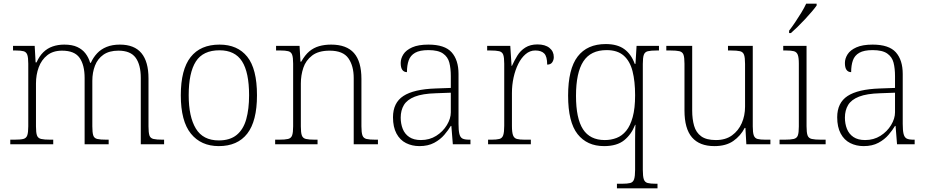

<svg xmlns="http://www.w3.org/2000/svg" viewBox="-20 -786 5053 1046"><path d="M36 0V-25H57Q91 -25 107 -29Q123 -33 128.5 -48.5Q134 -64 134 -98V-439Q134 -473 128.5 -488Q123 -503 108 -507Q93 -511 65 -511H51V-536H169L174 -446H179Q194 -480 216 -501.5Q238 -523 267 -533Q296 -543 330 -543Q373 -543 401 -530Q429 -517 446 -494.5Q463 -472 471 -444H475Q488 -473 509 -495.5Q530 -518 561 -530.5Q592 -543 633 -543Q712 -543 750.5 -496.5Q789 -450 789 -359V-98Q789 -64 794 -48.5Q799 -33 816 -29Q833 -25 866 -25H874V0H747V-361Q747 -433 719 -471.5Q691 -510 625 -510Q575 -510 543.5 -488Q512 -466 497.5 -428.5Q483 -391 483 -346V-98Q483 -64 488 -48.5Q493 -33 509.5 -29Q526 -25 560 -25H572V0H441V-361Q441 -432 413.5 -471Q386 -510 318 -510Q269 -510 237.5 -485Q206 -460 191 -419.5Q176 -379 176 -331V-97Q176 -63 181.5 -48Q187 -33 204 -29Q221 -25 254 -25H270V0Z M1172 10Q1075 10 1020 -58Q965 -126 965 -267Q965 -407 1018.5 -475Q1072 -543 1176 -543Q1274 -543 1327 -477Q1380 -411 1380 -267Q1380 -126 1327 -58Q1274 10 1172 10ZM1172 -21Q1233 -21 1269.5 -51Q1306 -81 1321.5 -136.5Q1337 -192 1337 -267Q1337 -392 1298.5 -452Q1260 -512 1176 -512Q1086 -512 1047 -451Q1008 -390 1008 -267Q1008 -150 1047 -85.5Q1086 -21 1172 -21Z M1479 0V-25H1499Q1533 -25 1549.5 -29Q1566 -33 1571.5 -48.5Q1577 -64 1577 -98V-439Q1577 -473 1571.5 -488Q1566 -503 1550.5 -507Q1535 -511 1507 -511H1484V-536H1612L1617 -450H1621Q1642 -487 1665.5 -506.5Q1689 -526 1718.5 -534.5Q1748 -543 1784 -543Q1868 -543 1908.5 -497Q1949 -451 1949 -356V-98Q1949 -64 1954.5 -48.5Q1960 -33 1976.5 -29Q1993 -25 2026 -25H2039V0H1907V-361Q1907 -427 1878 -468.5Q1849 -510 1776 -510Q1715 -510 1680.5 -483.5Q1646 -457 1632.5 -416.5Q1619 -376 1619 -331V-97Q1619 -63 1624.5 -48Q1630 -33 1646.5 -29Q1663 -25 1696 -25H1710V0Z M2265 10Q2225 10 2192 -6.5Q2159 -23 2140 -58.5Q2121 -94 2121 -147Q2121 -226 2177.5 -263Q2234 -300 2353 -304L2436 -307V-371Q2436 -413 2428 -444.5Q2420 -476 2393.5 -494.5Q2367 -513 2314 -513Q2267 -513 2241.5 -498.5Q2216 -484 2206.5 -457Q2197 -430 2197 -393Q2181 -393 2172 -405Q2163 -417 2163 -443Q2163 -467 2177.5 -490Q2192 -513 2225.5 -528Q2259 -543 2314 -543Q2403 -543 2440.5 -501Q2478 -459 2478 -383V-111Q2478 -76 2482.5 -57Q2487 -38 2499 -31.5Q2511 -25 2537 -25H2543V0H2447L2439 -100H2436Q2423 -78 2401 -52Q2379 -26 2345.5 -8Q2312 10 2265 10ZM2273 -23Q2320 -23 2356.5 -46Q2393 -69 2414.5 -104.5Q2436 -140 2436 -174V-281L2355 -278Q2282 -276 2240 -259.5Q2198 -243 2180.5 -214Q2163 -185 2163 -145Q2163 -112 2174 -84Q2185 -56 2209.5 -39.5Q2234 -23 2273 -23Z M2639 0V-25H2657Q2685 -25 2700.5 -29Q2716 -33 2721.5 -49.5Q2727 -66 2727 -101V-439Q2727 -473 2721.5 -488Q2716 -503 2699.5 -507Q2683 -511 2649 -511H2634V-536H2760L2767 -427H2769Q2782 -456 2798.5 -483Q2815 -510 2842 -527Q2869 -544 2908 -544Q2950 -544 2973.5 -525Q2997 -506 2997 -475Q2997 -459 2988.5 -446.5Q2980 -434 2961 -434Q2961 -478 2945 -494.5Q2929 -511 2896 -511Q2867 -511 2843.5 -491Q2820 -471 2803.5 -438Q2787 -405 2778 -364Q2769 -323 2769 -280V-100Q2769 -65 2775 -49Q2781 -33 2796 -29Q2811 -25 2839 -25H2872V0Z M3341 240V215H3370Q3398 215 3413.5 211Q3429 207 3434.5 190.5Q3440 174 3440 139V33Q3440 4 3440 -24Q3440 -52 3440.5 -73.5Q3441 -95 3442 -106H3440Q3420 -54 3380.5 -22Q3341 10 3271 10Q3178 10 3126.5 -55.5Q3075 -121 3075 -265Q3075 -410 3127 -478Q3179 -546 3280 -546Q3343 -546 3381 -518.5Q3419 -491 3438 -438H3442L3448 -536H3570V-511H3560Q3526 -511 3509.5 -507Q3493 -503 3487.5 -487.5Q3482 -472 3482 -438V139Q3482 175 3487.5 191Q3493 207 3508.5 211Q3524 215 3552 215H3562V240ZM3275 -23Q3309 -23 3339 -34.5Q3369 -46 3391.5 -73.5Q3414 -101 3427 -148.5Q3440 -196 3440 -267Q3440 -343 3426 -398Q3412 -453 3378 -483Q3344 -513 3285 -513Q3198 -513 3158 -451.5Q3118 -390 3118 -264Q3118 -141 3156 -82Q3194 -23 3275 -23Z M3872 10Q3791 10 3750 -37.5Q3709 -85 3709 -184V-439Q3709 -473 3703.5 -488Q3698 -503 3681.5 -507Q3665 -511 3631 -511H3610V-536H3751V-183Q3751 -137 3761.5 -100.5Q3772 -64 3800 -43.5Q3828 -23 3880 -23Q3933 -23 3968 -48.5Q4003 -74 4021 -115Q4039 -156 4039 -205V-438Q4039 -472 4033.5 -487.5Q4028 -503 4011.5 -507Q3995 -511 3961 -511H3946V-536H4081V-97Q4081 -64 4086.5 -48.5Q4092 -33 4107 -29Q4122 -25 4151 -25H4177V0H4046L4041 -89H4037Q4015 -46 3975 -18Q3935 10 3872 10Z M4227 0V-25H4254Q4287 -25 4304 -29Q4321 -33 4326.5 -48Q4332 -63 4332 -97V-439Q4332 -473 4326 -488Q4320 -503 4305 -507Q4290 -511 4262 -511H4247V-536H4374V-98Q4374 -64 4379.5 -48.5Q4385 -33 4402.5 -29Q4420 -25 4453 -25H4478V0ZM4279 -619Q4294 -638 4311.5 -664Q4329 -690 4345.5 -717Q4362 -744 4372 -766H4429V-756Q4420 -743 4403 -723Q4386 -703 4365.5 -681Q4345 -659 4325 -639.5Q4305 -620 4289 -606H4279Z M4685 10Q4645 10 4612 -6.5Q4579 -23 4560 -58.5Q4541 -94 4541 -147Q4541 -226 4597.5 -263Q4654 -300 4773 -304L4856 -307V-371Q4856 -413 4848 -444.5Q4840 -476 4813.5 -494.5Q4787 -513 4734 -513Q4687 -513 4661.5 -498.5Q4636 -484 4626.5 -457Q4617 -430 4617 -393Q4601 -393 4592 -405Q4583 -417 4583 -443Q4583 -467 4597.5 -490Q4612 -513 4645.5 -528Q4679 -543 4734 -543Q4823 -543 4860.5 -501Q4898 -459 4898 -383V-111Q4898 -76 4902.5 -57Q4907 -38 4919 -31.5Q4931 -25 4957 -25H4963V0H4867L4859 -100H4856Q4843 -78 4821 -52Q4799 -26 4765.5 -8Q4732 10 4685 10ZM4693 -23Q4740 -23 4776.5 -46Q4813 -69 4834.5 -104.5Q4856 -140 4856 -174V-281L4775 -278Q4702 -276 4660 -259.5Q4618 -243 4600.5 -214Q4583 -185 4583 -145Q4583 -112 4594 -84Q4605 -56 4629.5 -39.5Q4654 -23 4693 -23Z"/></svg>

Font: Noto Serif Kannada ExtraLight
Style: Regular
Weight: 250
Version: Version 2.003